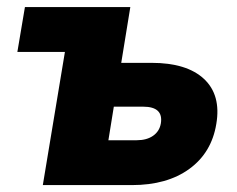

<svg xmlns="http://www.w3.org/2000/svg" viewBox="-20 -536 685 556"><path d="M30.3 -385.7 52.2 -515.6H357.4L331.1 -354H418.9Q521 -354 570.8 -307.4Q620.6 -260.7 606.4 -177.2Q592.8 -93.8 528.3 -46.9Q463.9 0 361.8 0H104L168 -385.7ZM309.6 -227.1 293.9 -129.9H376Q404.8 -129.9 423.3 -142.8Q441.9 -155.8 445.8 -178.7Q453.6 -227.1 394.5 -227.1Z"/></svg>

Font: Inter Display ExtraBold
Style: Italic
Weight: 800
Italic angle: -9.39999°
Designer: Rasmus Andersson
Foundry: rsms
Version: Version 4.000;git-a52131595